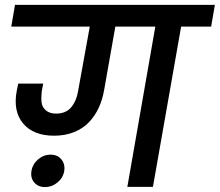

<svg xmlns="http://www.w3.org/2000/svg" viewBox="-20 -760 894 781"><path d="M498 0 611.8 -651.9H449.2L403.8 -395Q397 -355 381.8 -322Q366.7 -289.1 342.3 -263.2Q317.9 -237.3 281.5 -222.7Q245.1 -208 200.2 -208Q115.7 -208 74.2 -257.6Q32.7 -307.1 47.9 -389.2Q48.8 -394 51 -404.5Q53.2 -415 54.2 -419.9H155.8L149.9 -389.2Q147 -365.2 148.9 -345Q150.9 -324.7 166.3 -311.3Q181.6 -297.9 208 -297.9Q249 -297.9 270.5 -324.7Q292 -351.6 297.9 -391.1L345.2 -651.9H25.9L41 -740.2H854L838.9 -651.9H716.8L602.1 0ZM107.9 -64Q112.3 -92.3 134.8 -111.6Q157.2 -130.9 186 -130.9Q213.9 -130.9 229.7 -111.6Q245.6 -92.3 241.2 -64Q236.3 -36.1 213.6 -17.6Q190.9 1 163.1 1Q135.3 1 119.4 -17.6Q103.5 -36.1 107.9 -64Z"/></svg>

Font: SVN-Poppins Medium
Style: Italic
Weight: 500
Italic angle: -10°
Designer: Ninad Kale (Devanagari), Jonny Pinhorn (Latin)
Foundry: Indian Type Foundry
Version: Version 3.002 2017